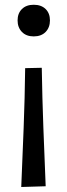

<svg xmlns="http://www.w3.org/2000/svg" viewBox="-20 -568 276 786"><path d="M118 -419Q87.5 -419 69.8 -437.2Q52 -455.5 52 -484.5Q52 -513.5 69.8 -531Q87.5 -548.5 118 -548.5Q149 -548.5 166.8 -531Q184.5 -513.5 184.5 -484.5Q184.5 -455.5 166.8 -437.2Q149 -419 118 -419ZM67 197.5Q72 77.5 76.8 -44.2Q81.5 -166 83 -289L151 -290.5Q153 -167 157.5 -46.2Q162 74.5 167 194.5Z"/></svg>

Font: Heraclito
Style: Regular
Weight: 400
Designer: Kostas Bartsokas (font) & Cristiano Sobral (main changes)
Foundry: Kostas Bartsokas (font) & Cristiano Sobral (main changes)
Version: Version 1.00;July 8, 2020;FontCreator 13.0.0.2655 64-bit